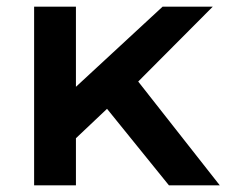

<svg xmlns="http://www.w3.org/2000/svg" viewBox="-20 -554 677 574"><path d="M184 -119 187 -276 466 -534H616L379 -296L313 -241ZM82 0V-534H207V0ZM485 0 290 -241 369 -341 637 0Z"/></svg>

Font: MOST Montserrat SemiBold
Style: Regular
Weight: 600
Designer: Julieta Ulanovsky
Foundry: Julieta Ulanovsky
Version: Version 8.000;March 11, 2024;FontCreator 15.0.0.2926 64-bit